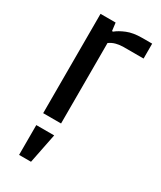

<svg xmlns="http://www.w3.org/2000/svg" viewBox="-182 -564 700 837"><g transform="rotate(30 167.5 -145.0)"><path d="M65 0V-500H141L146 -460H151Q169 -475 199.5 -487.5Q230 -500 275 -500H325V-425H225Q206 -425 188 -420.5Q170 -416 155 -405V0ZM65 210V60H155L125 210Z"/></g></svg>

Font: Cuprum
Style: Regular
Weight: 400
Designer: Jovanny Lemonad
Foundry: Jovanny Lemonad
Version: Version 3.000